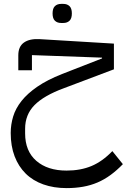

<svg xmlns="http://www.w3.org/2000/svg" viewBox="-20 -662 651 986"><path d="M322 304Q256 304 202.5 285Q149 266 112 229.5Q75 193 55 140.5Q35 88 35 21Q35 -22 47.5 -63.5Q60 -105 90.5 -143.5Q121 -182 172 -217Q223 -252 299 -282L504 -362V-366L144 -379V-301H74V-378Q74 -423 103 -443.5Q132 -464 184 -461L565 -438V-306L308 -209Q205 -171 157 -122Q109 -73 109 -1V23Q109 114 166.5 164Q224 214 322 214Q394 214 450 190.5Q506 167 557 114L611 181Q580 213 548 236.5Q516 260 481 275Q446 290 406.5 297Q367 304 322 304ZM294 -544Q274 -544 262 -555.5Q250 -567 250 -593Q250 -619 262 -630.5Q274 -642 294 -642H305Q325 -642 337 -630.5Q349 -619 349 -593Q349 -567 337 -555.5Q325 -544 305 -544Z"/></svg>

Font: IBM Plex Sans Arabic
Style: Regular
Weight: 400
Designer: Mike Abbink, Paul van der Laan, Pieter van Rosmalen, Wael Morcos, Khajak Apelian
Foundry: Bold Monday
Version: Version 1.1